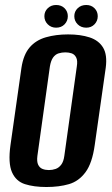

<svg xmlns="http://www.w3.org/2000/svg" viewBox="-20 -738 448 770"><path d="M166 12Q116 12 80 0.5Q44 -11 28 -47.5Q12 -84 22 -156L66 -466Q74 -519 99 -548Q124 -577 164 -588.5Q204 -600 253 -600Q303 -600 339.5 -588Q376 -576 393.5 -547Q411 -518 404 -466L360 -157Q350 -84 323 -47.5Q296 -11 256.5 0.5Q217 12 166 12ZM176 -56Q190 -56 203 -60.5Q216 -65 225.5 -77.5Q235 -90 238 -113L288 -471Q292 -495 285.5 -507.5Q279 -520 267.5 -524Q256 -528 242 -528Q228 -528 215 -524Q202 -520 193 -507.5Q184 -495 180 -471L130 -113Q127 -90 133 -77.5Q139 -65 150.5 -60.5Q162 -56 176 -56ZM205 -627Q185 -627 171.5 -640.5Q158 -654 158 -673Q158 -692 171.5 -705Q185 -718 205 -718Q226 -718 239 -705Q252 -692 252 -673Q252 -654 239 -640.5Q226 -627 205 -627ZM326 -627Q305 -627 291.5 -640.5Q278 -654 278 -673Q278 -692 291.5 -705Q305 -718 326 -718Q346 -718 359 -705Q372 -692 372 -673Q372 -654 359 -640.5Q346 -627 326 -627Z"/></svg>

Font: Alumni Sans
Style: Bold Italic
Weight: 700
Italic angle: -8°
Designer: Robert E. Leuschke
Foundry: Robert E. Leuschke
Version: Version 1.016